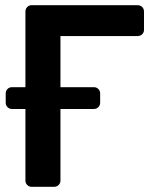

<svg xmlns="http://www.w3.org/2000/svg" viewBox="-20 -720 595 740"><path d="M102 0Q92 0 85 -7Q78 -14 78 -24V-675Q78 -686 85 -693Q92 -700 102 -700H510Q521 -700 528 -693Q535 -686 535 -675V-605Q535 -595 528 -588Q521 -581 510 -581H213V-24Q213 -14 206 -7Q199 0 188 0ZM26 -300Q16 -300 9 -307Q2 -314 2 -324V-360Q2 -370 9 -377Q16 -384 26 -384H342Q352 -384 359 -377Q366 -370 366 -360V-324Q366 -314 359 -307Q352 -300 342 -300Z"/></svg>

Font: Rubik Light Medium
Style: Regular
Weight: 500
Version: Version 2.104